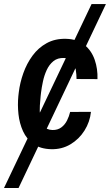

<svg xmlns="http://www.w3.org/2000/svg" viewBox="-58 -731 546 954"><path d="M468.3 -710.9 34.2 203.1H-38.1L397 -710.9ZM202.6 -85Q228.5 -84.5 246.3 -97.7Q264.2 -110.8 274.9 -132.1Q285.6 -153.3 290.5 -174.8L394 -175.3Q388.7 -125 361.8 -82.3Q335 -39.6 292 -13.9Q249 11.7 195.8 10.3Q142.1 8.8 108.2 -15.6Q74.2 -40 56.4 -79.1Q38.6 -118.2 33.7 -164.1Q28.8 -210 33.2 -253.9L35.2 -271.5Q41 -319.8 57.9 -367.4Q74.7 -415 103.5 -454.3Q132.3 -493.7 174.1 -516.6Q215.8 -539.6 270.5 -538.1Q327.1 -536.6 362.1 -507.8Q397 -479 412.6 -433.8Q428.2 -388.7 426.3 -337.9L322.3 -338.4Q322.3 -359.9 318.6 -383.8Q314.9 -407.7 301.5 -424.8Q288.1 -441.9 261.2 -442.9Q228.5 -444.3 207.5 -427.2Q186.5 -410.2 174.1 -383.1Q161.6 -356 155.3 -325.9Q148.9 -295.9 146 -271.5L144 -254.4Q142.1 -235.4 140.1 -207.3Q138.2 -179.2 141.6 -151.6Q145 -124 158.9 -105Q172.9 -85.9 202.6 -85Z"/></svg>

Font: Roboto Condensed Medium
Style: Italic
Weight: 500
Italic angle: -12°
Designer: Christian Robertson
Foundry: Google
Version: Version 3.0; 2020